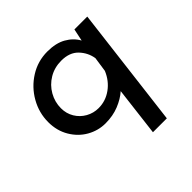

<svg xmlns="http://www.w3.org/2000/svg" viewBox="-165 -575 918 918"><g transform="rotate(-45 294.0 -116.0)"><path d="M533 -414 458 199H364L394 -49Q366 -24 325 -7.5Q284 9 234 9Q185 9 141.5 -15.5Q98 -40 71 -85.5Q44 -131 44 -189Q44 -252 75.5 -307.5Q107 -363 161 -397Q215 -431 280 -431Q337 -431 375 -409.5Q413 -388 433 -352L446 -414ZM409 -171 420 -246Q413 -289 382.5 -321Q352 -353 296 -353Q250 -353 213 -331Q176 -309 155 -272Q134 -235 134 -193Q134 -157 151.5 -128Q169 -99 198.5 -82.5Q228 -66 262 -66Q310 -66 349.5 -94.5Q389 -123 409 -171Z"/></g></svg>

Font: Josefin Sans
Style: Italic
Weight: 400
Italic angle: -7°
Designer: Santiago Orozco
Foundry: Typemade
Version: Version 2.000